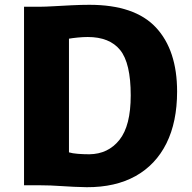

<svg xmlns="http://www.w3.org/2000/svg" viewBox="-20 -771 798 799"><path d="M80 0V-743H149Q167.5 -743 202.2 -745Q237 -747 277.2 -749Q317.5 -751 352 -751Q541 -751 629 -656.5Q717 -562 717 -390Q717 -263.5 672.5 -174.2Q628 -85 544 -38.2Q460 8.5 341 8Q286.5 7 237.8 3.5Q189 0 146 0ZM267 -137Q281.5 -132.5 304.5 -130.8Q327.5 -129 352 -129Q430 -130 477 -188.8Q524 -247.5 524 -374Q524 -508.5 480 -562.8Q436 -617 345 -617Q326.5 -617 303.5 -614.8Q280.5 -612.5 267 -610Z"/></svg>

Font: Merriweather Sans Black
Style: Regular
Weight: 900
Designer: Eben Sorkin
Foundry: Eben Sorkin
Version: Version 1.008; ttfautohint (v1.7.19-72a1) -l 8 -r 50 -G 200 